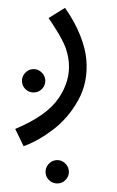

<svg xmlns="http://www.w3.org/2000/svg" viewBox="-78 -376 498 814"><g transform="rotate(-5 171.0 30.5)"><path d="M-25 154Q113 110 169.5 40.5Q226 -29 226 -107Q226 -149 212 -188.5Q198 -228 157 -302L230 -339Q266 -277 283.5 -218.5Q301 -160 301 -114Q301 -17 252 55.5Q203 128 134.5 171Q66 214 4 230ZM21 -42Q21 -62 35.5 -77Q50 -92 71 -92Q91 -92 105.5 -77Q120 -62 120 -42Q120 -22 105.5 -7.5Q91 7 71 7Q50 7 35.5 -7.5Q21 -22 21 -42ZM87 351Q87 331 101.5 316Q116 301 137 301Q157 301 171.5 316Q186 331 186 351Q186 371 171.5 385.5Q157 400 137 400Q116 400 101.5 385.5Q87 371 87 351Z"/></g></svg>

Font: Noto Sans Arabic
Style: Regular
Weight: 400
Designer: Nadine Chahine
Foundry: Monotype Imaging Inc.
Version: Version 1.001